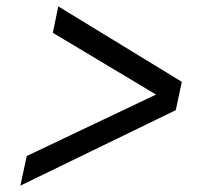

<svg xmlns="http://www.w3.org/2000/svg" viewBox="-20 -624 658 603"><path d="M163 -604 551 -367 532 -278 44 -41 64 -134 470 -327 146 -521Z"/></svg>

Font: Fragment Mono SC
Style: Italic
Weight: 400
Italic angle: -12°
Monospace: yes
Designer: Wei Huang based on Nimbus Sans by URW Studio, based on Helvetica by Max Miedinger.
Foundry: Wei Huang
Version: Version 1.012; ttfautohint (v1.8.4.7-5d5b)